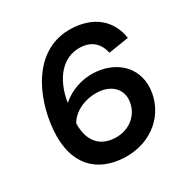

<svg xmlns="http://www.w3.org/2000/svg" viewBox="-164 -848 970 999"><g transform="rotate(-30 320.5 -349.0)"><path d="M302 11C472 17 586 -96 597 -233C606 -364 507 -446 380 -451C314 -453 243 -432 188 -383C210 -522 287 -603 384 -601C451 -600 493 -565 506 -501L628 -520C612 -632 528 -705 397 -709C175 -717 69 -491 53 -299C37 -95 142 4 302 11ZM173 -269C203 -324 274 -356 344 -354C424 -352 475 -306 472 -240C468 -166 408 -100 314 -102C223 -104 170 -163 173 -269Z"/></g></svg>

Font: Fixel Display SemiBold
Style: Italic
Weight: 600
Italic angle: -10°
Designer: AlfaBravo + MacPaw
Foundry: Kyrylo Tkachov, Marchela Mozhyna, Serhii Makarenko, Maria Weinstein, Zakhar Kryvoshyya
Version: Version 1.210;Glyphs 3.2 (3217)